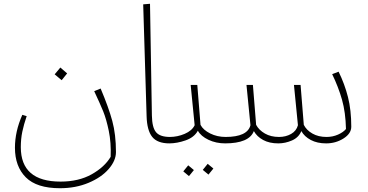

<svg xmlns="http://www.w3.org/2000/svg" viewBox="-20 -758 1946 1015"><path d="M593 46Q593 91 554.5 135.5Q516 180 448 208.5Q380 237 297 237Q174 237 116.5 179.5Q59 122 59 23Q59 -63 98 -151L121 -144Q106 -100 98 -62Q90 -24 90 20Q90 202 300 202Q396 202 464.5 163.5Q533 125 565 71Q568 -4 555 -66.5Q542 -129 525.5 -169.5Q509 -210 478 -276L512 -290Q554 -191 573.5 -119Q593 -47 593 46ZM269 -365 299 -401 335 -370 306 -334Z M737 -735 773 -738 783 -147Q784 -84 805 -59Q826 -34 879 -34L896 -17L876 0Q812 0 784.5 -34.5Q757 -69 755 -144Z M1191 -17 1171 0Q1122 0 1082 -19Q1042 -38 1026 -67Q1007 -32 961.5 -16Q916 0 874 0L856 -16L877 -34Q918 -34 956.5 -50.5Q995 -67 1009 -96L988 -309H1023L1040 -98Q1054 -71 1091 -52.5Q1128 -34 1173 -34ZM1052 140 1078 108 1108 133 1082 165ZM949 148 975 116 1005 141 979 173Z M1837 -88Q1837 -52 1796 -26Q1755 0 1704 0Q1657 0 1623 -18Q1589 -36 1573 -65Q1559 -31 1523.5 -15.5Q1488 0 1451 0Q1404 0 1371 -18Q1338 -36 1322 -65Q1297 0 1169 0L1151 -16L1172 -34Q1288 -34 1304 -96L1283 -309H1317L1334 -98Q1349 -70 1380.5 -52Q1412 -34 1455 -34Q1491 -34 1519 -50Q1547 -66 1555 -96L1534 -309H1569L1586 -98Q1600 -70 1631.5 -52Q1663 -34 1706 -34Q1739 -34 1767 -46.5Q1795 -59 1809 -76Q1807 -164 1788 -231Q1769 -298 1736 -366L1770 -379Q1802 -314 1819.5 -245Q1837 -176 1837 -88Z"/></svg>

Font: FiraGO UltraLight
Style: Italic
Weight: 200
Italic angle: -8°
Designer: bBox Type GmbH
Foundry: bBox Type GmbH
Version: Version 1.001